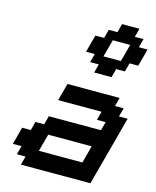

<svg xmlns="http://www.w3.org/2000/svg" viewBox="-157 -1230 1082 1334"><g transform="rotate(15 384.0 -562.5)"><path d="M125 0H625Q647.5 -83 692.1 -250Q736.8 -417 758.8 -500H696.3L713.4 -562.5H650.9L667.5 -625H292.5Q287.1 -604 275.9 -562.3Q264.6 -520.5 258.8 -500H571.3L554.7 -437.5H617.2L600.6 -375H225.6L208.5 -312.5H146L129.4 -250H66.9Q61.5 -229 50.3 -187.3Q39.1 -145.5 33.7 -125H96.2L79.1 -62.5H141.6ZM533.7 -125H221.2Q226.6 -145.5 237.5 -187.3Q248.5 -229 254.4 -250H566.9Q561.5 -229 550.5 -187.3Q539.6 -145.5 533.7 -125ZM451.2 -750H576.2L592.8 -812.5H655.3L671.9 -875H734.4Q740.2 -895.5 751.5 -937.3Q762.7 -979 768.1 -1000H705.6L722.2 -1062.5H659.7L676.3 -1125H551.3L534.7 -1062.5H472.2L455.6 -1000H393.1Q387.2 -979 376 -937.3Q364.7 -895.5 359.4 -875H421.9L405.3 -812.5H467.8ZM609.4 -875H484.4Q490.2 -895.5 501.5 -937.3Q512.7 -979 518.1 -1000H643.1Q637.7 -979 626.5 -937.3Q615.2 -895.5 609.4 -875Z"/></g></svg>

Font: Faithful 32x
Style: Oblique
Weight: 400
Foundry: Faithful Resource Pack
Version: Version 1.0; January 27, 2023